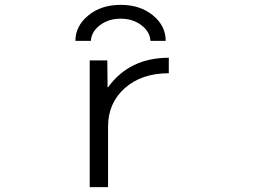

<svg xmlns="http://www.w3.org/2000/svg" viewBox="-20 -767 1040 787"><path d="M352.5 -599.6H289.1Q289.1 -660.2 341.8 -703.6Q394.5 -747.1 474.6 -747.1Q554.7 -747.1 606.9 -704.1Q659.2 -661.1 659.2 -599.6H596.7Q594.7 -636.7 559.6 -663.6Q524.4 -690.4 474.6 -690.4Q424.8 -690.4 389.6 -663.6Q354.5 -636.7 352.5 -599.6ZM347.7 -519.5H419.9L420.9 -409.2H422.9Q510.7 -530.3 671.9 -530.3V-466.8Q560.5 -466.8 491.7 -405.8Q422.9 -344.7 422.9 -248V0H347.7Z"/></svg>

Font: GenEi Gothic M SemiLight
Style: Regular
Weight: 350
Designer: o_tamon (Modified); [Source Han Sans]
Ryoko NISHIZUKA  (kana & ideographs); Paul D. Hunt (Latin, Greek & Cyrillic); Wenl
Version: Version 1.1a;Original Version 1.004